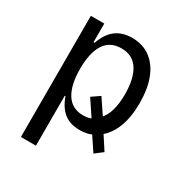

<svg xmlns="http://www.w3.org/2000/svg" viewBox="-161 -627 885 929"><g transform="rotate(30 281.5 -162.5)"><path d="M85 180V-497H160V-393H166Q186 -451 222.5 -478Q259 -505 313 -505Q372 -505 414.5 -473.5Q457 -442 479 -385Q501 -328 501 -248Q501 -172 479.5 -115Q458 -58 415 -25L418 -42L472 41L429 74L369 -16L389 -9Q372 1 352.5 5Q333 9 314 9Q260 9 226 -18Q192 -45 173 -99H169V180ZM293 -61Q307 -61 319.5 -63.5Q332 -66 346 -73L342 -60L278 -156L323 -187L387 -92L372 -97Q396 -121 407 -160Q418 -199 418 -249Q418 -338 387 -386.5Q356 -435 293 -435Q229 -435 198.5 -386.5Q168 -338 168 -249Q168 -160 199 -110.5Q230 -61 293 -61Z"/></g></svg>

Font: Nunito Sans 7pt Condensed
Style: Regular
Weight: 400
Width: 3
Designer: Vernon Adams
Foundry: Vernon Adams
Version: Version 3.101;gftools[0.9.27]